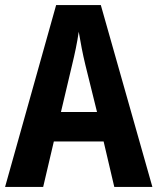

<svg xmlns="http://www.w3.org/2000/svg" viewBox="-20 -736 620 756"><path d="M430 0H580L377 -716H201L0 0H150L192 -179H388ZM362 -295H220L264 -481C274 -522 284 -568 290 -611C297 -569 306 -522 316 -481Z"/></svg>

Font: Noto Sans Display SemiCondensed
Style: Bold
Weight: 700
Width: 4
Designer: Monotype Design Team
Foundry: Monotype Imaging Inc.
Version: Version 1.900